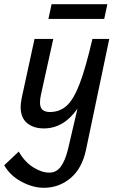

<svg xmlns="http://www.w3.org/2000/svg" viewBox="-52 -603 564 912"><path d="M443 -513H178L193 -583H458ZM356 111Q337 198 282.5 243.5Q228 289 156 289Q104 289 50 260Q-4 231 -32 182L37 117Q65 166 105.5 191.5Q146 217 182 217Q215 217 236 189.5Q257 162 271 106L316 -87Q251 7 156 7Q107 7 76.5 -18.5Q46 -44 46 -95Q46 -110 51 -137L112 -418H201L143 -155Q138 -135 138 -116Q138 -92 150 -81.5Q162 -71 185 -71Q232 -71 265 -101Q298 -131 326.5 -205.5Q355 -280 387 -418H467Z"/></svg>

Font: Ysabeau Infant Semibold
Style: Italic
Weight: 600
Italic angle: -12°
Designer: Christian Thalmann (Catharsis Fonts)
Version: Version 0.003